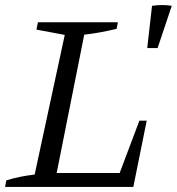

<svg xmlns="http://www.w3.org/2000/svg" viewBox="-24 -739 699 759"><path d="M527 -262H556L503 0H-4L1 -26Q30 -35 58.5 -40.5Q87 -46 113 -49L232 -601L120 -622L126 -651H442L437 -625Q366 -608 309 -602L200 -55H449ZM558 -549 577 -716Q618 -722 655 -716L599 -549Z"/></svg>

Font: Piazzolla 24pt
Style: Italic
Weight: 400
Italic angle: -11.3°
Designer: Juan Pablo del Peral
Foundry: Huerta Tipografica
Version: Version 2.005